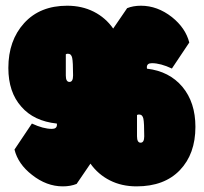

<svg xmlns="http://www.w3.org/2000/svg" viewBox="-20 -660 727 685"><path d="M214.8 -390.6Q214.8 -367.7 227.8 -367.7Q240.7 -367.7 240.7 -390.6Q240.7 -439 237.5 -453.6Q234.4 -468.3 222.2 -468.3Q217.3 -468.3 214.8 -466.3ZM468.8 -173.8Q468.8 -150.9 481.7 -150.9Q494.6 -150.9 494.6 -173.8Q494.6 -222.2 491.5 -236.8Q488.3 -251.5 476.1 -251.5Q471.2 -251.5 468.8 -249.5ZM9.8 -417.5Q9.8 -515.6 66.2 -577.6Q122.6 -639.6 219.7 -639.6Q272.5 -639.6 314.7 -618.2Q356.9 -596.7 383.8 -558.1L433.6 -630.9Q455.1 -639.6 482.9 -639.6Q541.5 -639.6 593.3 -599.1Q642.1 -560.1 655.3 -508.3L593.3 -415.5Q552.7 -434.6 522 -434.6Q503.9 -434.6 503.9 -419.9Q503.9 -416 504.4 -415Q584 -405.8 630.9 -350.1Q677.2 -294.4 677.2 -207.5Q677.2 -110.8 621.8 -53Q566.4 4.9 467.3 4.9Q414.1 4.9 372.1 -16.4Q330.1 -37.6 302.7 -76.2L253.4 -3.9Q231.9 4.9 204.1 4.9Q146 4.9 94.2 -36.1Q44.4 -74.7 31.7 -126.5L93.8 -219.2Q134.3 -200.2 165 -200.2Q183.1 -200.2 183.1 -214.8V-217.3Q182.6 -217.8 182.6 -219.2Q100.6 -228 56.2 -279.3Q9.8 -331.1 9.8 -417.5Z"/></svg>

Font: Modak
Style: Regular
Weight: 400
Version: Version 1.036;PS Version 1.000;hotconv 1.0.79;makeotf.lib2.5